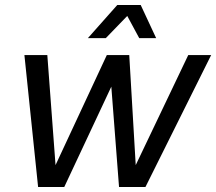

<svg xmlns="http://www.w3.org/2000/svg" viewBox="-20 -751 868 771"><path d="M133 0 78 -530H170L203 -88L409 -530H499L525 -88L736 -530H828L564 0H458L427 -403L238 0ZM333 -598 451 -731H545L607 -598H539L491 -687L405 -598Z"/></svg>

Font: Geist Regular
Style: Italic
Weight: 400
Italic angle: -12°
Designer: Basement.studio, Andrés Briganti, Mateo Zaragoza
Foundry: Basement.studio, Vercel, Andrés Briganti, Guido Ferreyra, Mateo Zaragoza
Version: Version 1.500; ttfautohint (v1.8.4.7-5d5b)